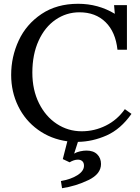

<svg xmlns="http://www.w3.org/2000/svg" viewBox="-20 -735 739 1015"><path d="M392 15 372 77Q385 69 403.5 65Q422 61 437 61Q474 61 494 81Q514 101 514 132Q514 185 447.5 217Q381 249 308 260L302 222Q355 213 389.5 191Q424 169 424 141Q424 125 415 117Q406 109 392 109Q371 109 348 123L312 106L336 12Q249 0 181 -49Q113 -98 76 -174Q39 -250 39 -339Q39 -435 79 -521Q119 -607 199.5 -661Q280 -715 393 -715Q499 -715 587 -662L583 -708H651V-472H601Q591 -566 538 -618Q485 -670 400 -670Q331 -670 274 -631Q217 -592 184 -519.5Q151 -447 151 -351Q151 -260 186 -189.5Q221 -119 280.5 -80Q340 -41 412 -41Q479 -41 539.5 -71Q600 -101 640 -158L675 -133Q618 -52 543.5 -19Q469 14 392 15Z"/></svg>

Font: Sumana
Style: Regular
Weight: 400
Designer: Cyreal, Alexei Vanyashin (Devanagari), Olga Karpushina (Latin)
Foundry: Cyreal
Version: Version 1.015;PS 001.015;hotconv 1.0.70;makeotf.lib2.5.58329